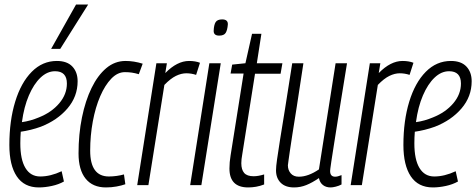

<svg xmlns="http://www.w3.org/2000/svg" viewBox="-20 -811 2086 841"><path d="M260 -16Q237 -3 207 3.5Q177 10 150 10Q86 10 53.5 -38.5Q21 -87 21 -176Q21 -282 46.5 -365.5Q72 -449 119 -496.5Q166 -544 229 -544Q274 -544 297 -519.5Q320 -495 320 -455Q320 -388 275.5 -336Q231 -284 159 -256Q137 -248 114.5 -242.5Q92 -237 71 -234Q69 -209 69 -183Q69 -112 91.5 -75Q114 -38 156 -38Q201 -38 250 -61ZM221 -499Q187 -499 157.5 -471Q128 -443 106.5 -393Q85 -343 76 -276Q113 -281 151 -297Q206 -319 239.5 -358.5Q273 -398 273 -445Q273 -499 221 -499ZM204 -597 313 -791H366L244 -597Z M444 10Q386 10 355 -28.5Q324 -67 324 -139Q324 -223 339 -296.5Q354 -370 381 -425.5Q408 -481 445.5 -512.5Q483 -544 530 -544Q567 -544 605 -532L588 -486Q571 -491 557 -493Q543 -495 527 -495Q495 -495 467.5 -466.5Q440 -438 419 -389.5Q398 -341 386.5 -279Q375 -217 375 -151Q375 -38 457 -38Q474 -38 491.5 -40.5Q509 -43 523 -47L529 -4Q512 2 490 6Q468 10 444 10Z M711 -534 704 -491Q756 -544 808 -544Q836 -544 856 -536L839 -483Q818 -490 796 -490Q774 -490 750.5 -478.5Q727 -467 700 -439L630 0H581L665 -534Z M953 -726Q979 -726 978 -704Q976 -679 968.5 -667Q961 -655 940 -655Q915 -655 916 -677Q917 -702 924.5 -714Q932 -726 953 -726ZM813 0 897 -534H947L862 0Z M1137 -47V-3Q1119 4 1101.5 7Q1084 10 1067 10Q985 10 985 -73Q985 -100 990 -130L1047 -489H990L997 -528L1055 -534L1084 -663H1125L1105 -534H1217L1209 -488H1097L1041 -134Q1039 -123 1038 -114Q1037 -105 1037 -96Q1037 -68 1049.5 -53.5Q1062 -39 1091 -39Q1101 -39 1112.5 -41Q1124 -43 1137 -47Z M1268 10Q1230 10 1209.5 -10.5Q1189 -31 1189 -65Q1189 -81 1193.5 -112.5Q1198 -144 1206.5 -198Q1215 -252 1228.5 -334Q1242 -416 1260 -534H1309Q1292 -420 1280 -344Q1268 -268 1260.5 -221Q1253 -174 1249.5 -148.5Q1246 -123 1244 -110Q1242 -97 1241 -87Q1241 -66 1253.5 -51.5Q1266 -37 1289 -37Q1330 -37 1377 -69L1450 -534H1500Q1478 -401 1464.5 -315Q1451 -229 1443 -179Q1435 -129 1431.5 -105Q1428 -81 1427 -73Q1426 -65 1426 -62Q1426 -37 1448 -37Q1459 -37 1476 -44V-3Q1465 3 1451 6.5Q1437 10 1428 10Q1408 10 1394.5 -0.5Q1381 -11 1377 -31Q1348 -11 1322 -0.5Q1296 10 1268 10Z M1646 -534 1639 -491Q1691 -544 1743 -544Q1771 -544 1791 -536L1774 -483Q1753 -490 1731 -490Q1709 -490 1685.5 -478.5Q1662 -467 1635 -439L1565 0H1516L1600 -534Z M1986 -16Q1963 -3 1933 3.5Q1903 10 1876 10Q1812 10 1779.5 -38.5Q1747 -87 1747 -176Q1747 -282 1772.5 -365.5Q1798 -449 1845 -496.5Q1892 -544 1955 -544Q2000 -544 2023 -519.5Q2046 -495 2046 -455Q2046 -388 2001.5 -336Q1957 -284 1885 -256Q1863 -248 1840.5 -242.5Q1818 -237 1797 -234Q1795 -209 1795 -183Q1795 -112 1817.5 -75Q1840 -38 1882 -38Q1927 -38 1976 -61ZM1947 -499Q1913 -499 1883.5 -471Q1854 -443 1832.5 -393Q1811 -343 1802 -276Q1839 -281 1877 -297Q1932 -319 1965.5 -358.5Q1999 -398 1999 -445Q1999 -499 1947 -499Z"/></svg>

Font: Georama Condensed Light
Style: Italic
Weight: 300
Width: 3
Italic angle: -9°
Designer: Jean-Baptiste Levee
Foundry: Production Type
Version: Version 1.000